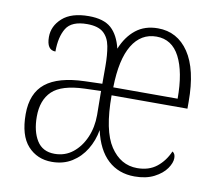

<svg xmlns="http://www.w3.org/2000/svg" viewBox="-66 -620 806 708"><g transform="rotate(10 337.0 -266.5)"><path d="M170 10Q115 10 80 -28.5Q45 -67 45 -147Q45 -225 92.5 -263Q140 -301 239 -304L304 -306V-371Q304 -414 298 -446Q292 -478 272 -495.5Q252 -513 211 -513Q153 -513 133 -480.5Q113 -448 113 -393Q80 -393 80 -442Q80 -483 113.5 -513Q147 -543 212 -543Q268 -543 296 -518Q324 -493 336 -443Q355 -490 388.5 -516.5Q422 -543 471 -543Q544 -543 586.5 -480Q629 -417 629 -296V-270H345Q345 -138 383.5 -80Q422 -22 484 -22Q528 -22 557 -45Q586 -68 602 -105Q613 -99 613 -82Q613 -64 598 -42.5Q583 -21 553 -5.5Q523 10 480 10Q420 10 380 -27Q340 -64 324 -136Q317 -96 297 -63Q277 -30 245 -10Q213 10 170 10ZM587 -300Q587 -400 558 -456Q529 -512 471 -512Q413 -512 380.5 -458.5Q348 -405 346 -300ZM175 -21Q214 -21 243 -44Q272 -67 288.5 -105Q305 -143 305 -189L304 -279L243 -277Q157 -274 122 -240.5Q87 -207 87 -145Q87 -90 108.5 -55.5Q130 -21 175 -21Z"/></g></svg>

Font: Noto Serif Myanmar Condensed ExtraLight
Style: Regular
Weight: 200
Width: 3
Designer: Ben Mitchell and the Monotype Design Team
Foundry: Monotype Imaging Inc.
Version: Version 2.106; ttfautohint (v1.8.4.7-5d5b)